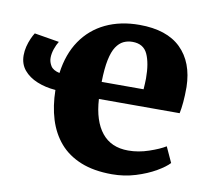

<svg xmlns="http://www.w3.org/2000/svg" viewBox="-70 -645 801 733"><g transform="rotate(10 330.0 -279.0)"><path d="M408.5 11Q338 11 287.5 -9.5Q237 -30 205 -67.2Q173 -104.5 157.2 -155.5Q141.5 -206.5 140.5 -268.5Q101 -271.5 68.8 -284.8Q36.5 -298 17.2 -321.2Q-2 -344.5 -2 -378Q-2 -395 2.2 -412Q6.5 -429 13 -443.8Q19.5 -458.5 25.5 -467.5L121.5 -451.5Q113.5 -439 107.2 -420.8Q101 -402.5 101 -386Q101 -370.5 110 -355.5Q119 -340.5 144.5 -335Q154.5 -410 190.2 -462.2Q226 -514.5 283.2 -541.8Q340.5 -569 414 -569Q520 -569 574.8 -515.5Q629.5 -462 631.5 -366.5Q631.5 -332.5 629.2 -307.5Q627 -282.5 623 -263.5H310Q312.5 -221 323 -188.5Q333.5 -156 351.5 -133.8Q369.5 -111.5 395 -100.2Q420.5 -89 454 -89Q493.5 -89 533.8 -102.8Q574 -116.5 596.5 -130.5L624 -70.5Q609 -54 576.2 -35Q543.5 -16 499.8 -2.5Q456 11 408.5 11ZM309 -329.5H471.5Q472 -340.5 472.8 -350.8Q473.5 -361 473.5 -371.5Q473.5 -431 457.5 -465.8Q441.5 -500.5 399 -500.5Q380 -500.5 364.2 -493Q348.5 -485.5 336.2 -467.2Q324 -449 317 -415.5Q310 -382 309 -329.5Z"/></g></svg>

Font: Merriweather 20pt Black
Style: Regular
Weight: 900
Version: Version 2.100